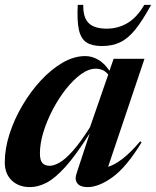

<svg xmlns="http://www.w3.org/2000/svg" viewBox="-22 -752 638 784"><path d="M290.5 -43.5 344.5 -207.5Q288 -118.5 245.5 -71.2Q203 -24 168.2 -6Q133.5 12 100.5 12Q54.5 12 26 -15.2Q-2.5 -42.5 -2.5 -89Q-2.5 -144 16.5 -203.8Q35.5 -263.5 68.8 -320.2Q102 -377 144.2 -422.8Q186.5 -468.5 233.2 -495.8Q280 -523 326 -523Q353.5 -523 379 -508.2Q404.5 -493.5 425 -463L442 -512H568L419.5 -71Q444.5 -78 477 -102.5Q509.5 -127 550.5 -175L556 -170.5Q494.5 -70 438.2 -29Q382 12 335.5 12Q306 12 294 -3.2Q282 -18.5 290.5 -43.5ZM141 -126Q141 -97.5 151.2 -86.2Q161.5 -75 181.5 -75Q197.5 -75 220.5 -87.8Q243.5 -100.5 274.2 -134.5Q305 -168.5 345.5 -232.5L420 -447.5Q409 -461 396.2 -466.2Q383.5 -471.5 368.5 -471.5Q340 -471.5 308.5 -448.8Q277 -426 247.2 -388.2Q217.5 -350.5 193.5 -304.8Q169.5 -259 155.2 -212.5Q141 -166 141 -126ZM414 -635Q460 -635 498.8 -658Q537.5 -681 567 -732H595Q559.5 -667 529.8 -630.5Q500 -594 468 -579Q436 -564 394 -564Q354 -564 331.2 -578.8Q308.5 -593.5 300.2 -630.2Q292 -667 295.5 -732H318Q317 -680.5 340 -657.8Q363 -635 414 -635Z"/></svg>

Font: Newsreader Display SemiBold
Style: Italic
Weight: 600
Italic angle: -17°
Designer: Hugues Gentile
Foundry: Production Type
Version: Version 1.001